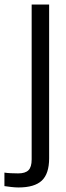

<svg xmlns="http://www.w3.org/2000/svg" viewBox="-86 -620 290 846"><path d="M-4.5 206Q-18.5 206 -36 204Q-53.5 202 -66.5 200V140.5Q-54.5 142.5 -37.8 143.2Q-21 144 -6 144Q25.5 144 39.5 130Q53.5 116 53.5 82.5V-600H130.5V77.5Q130.5 145.5 98.2 175.8Q66 206 -4.5 206Z"/></svg>

Font: Big Shoulders Stencil Display Thin Medium
Style: Regular
Weight: 500
Version: Version 2.001